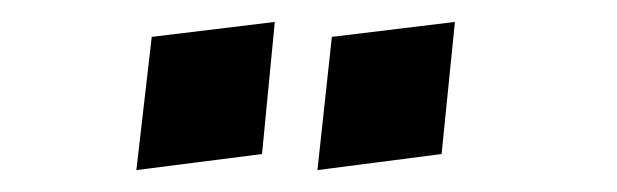

<svg xmlns="http://www.w3.org/2000/svg" viewBox="-20 -672 566 176"><path d="M231.9 -651.9 119.1 -638.2 105 -516.1 220.2 -530.8ZM397 -651.9 284.2 -638.2 271 -516.1 384.8 -530.8Z"/></svg>

Font: Comic Neue Angular
Style: Bold
Weight: 700
Designer: Craig Rozynski
Foundry: Craig Rozynski
Version: Version 2.003